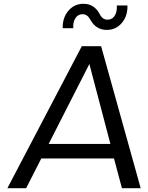

<svg xmlns="http://www.w3.org/2000/svg" viewBox="-20 -994 783 1014"><path d="M367 -845H311Q310 -901 341.5 -937.5Q373 -974 421 -974Q478 -974 507 -919Q521 -890 548 -890Q572 -890 585.5 -910.5Q599 -931 597 -965H653Q655 -910 623.5 -873Q592 -836 544 -836Q487 -836 457 -890Q442 -919 416 -919Q392 -919 378.5 -898.5Q365 -878 367 -845ZM624 0 582 -157H198L118 0H19L412 -750H514L723 0ZM237 -234H563L452 -656Z"/></svg>

Font: Orkney
Style: Italic
Weight: 400
Italic angle: -7°
Designer: Samuel Oakes and Alfredo Marco Pradil
Foundry: Alfredo Marco Pradil
Version: 1.0; ttfautohint (v1.5)